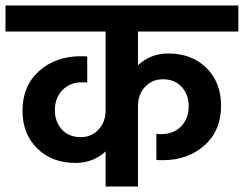

<svg xmlns="http://www.w3.org/2000/svg" viewBox="-47 -680 889 700"><path d="M822 -565H456V-442Q502 -485 566 -485Q653 -485 706 -432Q759 -379 759 -295Q759 -204 698.5 -150Q638 -96 546 -96Q530 -96 523 -97V-192Q529 -191 541 -191Q586 -191 613.5 -219.5Q641 -248 641 -293Q641 -335 615.5 -363Q590 -391 547 -391Q508 -391 482 -363.5Q456 -336 456 -293V0H338V-128Q293 -86 228 -86Q142 -86 88.5 -139Q35 -192 35 -276Q35 -367 95.5 -421Q156 -475 248 -475Q263 -475 271 -474V-379Q265 -380 253 -380Q208 -380 180.5 -351.5Q153 -323 153 -278Q153 -236 178.5 -208Q204 -180 248 -180Q286 -180 312 -207.5Q338 -235 338 -278V-565H-27V-660H822Z"/></svg>

Font: Hind Semibold
Style: Regular
Weight: 600
Designer: Manushi Parikh, Satya Rajpurohit
Foundry: Indian Type Foundry
Version: Version 1.201;PS 1.0;hotconv 1.0.78;makeotf.lib2.5.61930; tt